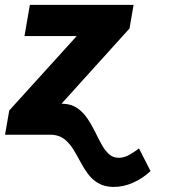

<svg xmlns="http://www.w3.org/2000/svg" viewBox="-40 -548 692 781"><path d="M40.5 -127 217.3 -126Q251 -124.5 274.4 -108.2Q297.9 -91.8 314.9 -66.9Q332 -42 345.5 -14.4Q358.9 13.2 372.3 37.8Q385.7 62.5 402.3 78.1Q418.9 93.8 442.4 93.8Q464.8 94.2 486.6 81.5Q508.3 68.8 525.4 55.7L572.3 147.9Q542 176.8 502 194.8Q461.9 212.9 419.9 212.4Q383.3 211.4 358.6 196.5Q334 181.6 316.9 158.2Q299.8 134.8 286.1 108.6Q272.5 82.5 257.6 58.6Q242.7 34.7 222.7 18.6Q202.6 2.4 172.4 0H18.6ZM486.8 -432.1 96.2 0H-19.5L-2.4 -98.6L387.2 -528.3H503.4ZM450.7 -528.3 428.7 -401.4H59.6L81.5 -528.3Z"/></svg>

Font: Roboto Black
Style: Italic
Weight: 900
Italic angle: -12°
Designer: Christian Robertson
Foundry: Google
Version: Version 3.0; 2020